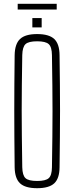

<svg xmlns="http://www.w3.org/2000/svg" viewBox="-20 -984 390 1009"><path d="M175 5Q113 5 85.5 -20.5Q58 -46 57 -105Q56 -191.5 55.5 -263.8Q55 -336 55 -403.2Q55 -470.5 55.5 -541Q56 -611.5 57 -694Q58 -753.5 85.5 -779.2Q113 -805 175 -805Q237.5 -805 265 -779.2Q292.5 -753.5 293 -694Q294 -611.5 294.8 -541Q295.5 -470.5 295.5 -403.2Q295.5 -336 294.8 -263.8Q294 -191.5 293 -105Q292.5 -46 265 -20.5Q237.5 5 175 5ZM175 -33Q220 -33 236.2 -47.8Q252.5 -62.5 253 -105Q254.5 -194.5 255.2 -264.8Q256 -335 256 -399.2Q256 -463.5 255.2 -533.8Q254.5 -604 253 -694Q252.5 -737 236.2 -752Q220 -767 175 -767Q130 -767 114 -752Q98 -737 97 -694Q95.5 -606.5 94.8 -537.5Q94 -468.5 94 -404.2Q94 -340 94.8 -268.8Q95.5 -197.5 97 -105Q98 -62.5 114 -47.8Q130 -33 175 -33ZM150 -840V-889H199V-840ZM73 -964H278V-934H73Z"/></svg>

Font: Big Shoulders Text Thin Thin
Style: Regular
Weight: 250
Version: Version 2.002